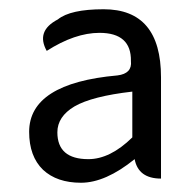

<svg xmlns="http://www.w3.org/2000/svg" viewBox="-20 -829 422 415"><path d="M271 -485Q208 -434 155 -434Q103 -434 73 -462Q43 -491 43 -544Q43 -649 234 -666Q266 -670 263 -697Q264 -758 195 -758Q142 -758 81 -719Q57 -762 105 -787Q132 -809 204 -809Q328 -809 328 -662V-443Q279 -443 271 -485ZM171 -485Q218 -485 266 -532V-631Q179 -621 141 -599Q104 -577 104 -543Q104 -485 171 -485Z"/></svg>

Font: Swei Half Moon CJK TC
Style: DemiLight
Weight: 350
Version: Version 2.125